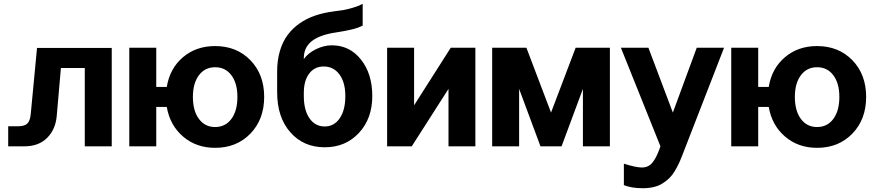

<svg xmlns="http://www.w3.org/2000/svg" viewBox="-20 -766 4587 1005"><path d="M173.8 -515.1H564.9V0H423.8V-410.2H298.8L276.9 -158.2Q270.5 -87.9 226.3 -43.9Q182.1 0 106.9 0H22.9V-105H74.2Q107.9 -105 122.8 -119.1Q137.7 -133.3 141.1 -170.9Z M656.7 -516.1H797.9V-311H853Q868.7 -407.7 937.5 -466.3Q1006.3 -524.9 1106 -524.9Q1218.8 -524.9 1290.8 -450.7Q1362.8 -376.5 1362.8 -258.8Q1362.8 -141.1 1290.8 -66.7Q1218.8 7.8 1106 7.8Q1007.3 7.8 938.5 -51Q869.6 -109.9 853 -206.1H797.9V0H656.7ZM989.7 -258.8Q989.7 -186 1021.2 -143.6Q1052.7 -101.1 1106 -101.1Q1159.7 -101.1 1191.2 -143.6Q1222.7 -186 1222.7 -258.8Q1222.7 -330.1 1191.2 -372.1Q1159.7 -414.1 1106 -414.1Q1052.7 -414.1 1021.2 -372.1Q989.7 -330.1 989.7 -258.8Z M1570.3 -279.8V-263.2Q1570.3 -189.9 1599.9 -147Q1629.4 -104 1679.7 -104Q1729 -104 1758.3 -147Q1787.6 -189.9 1787.6 -263.2Q1787.6 -334.5 1756.8 -376.2Q1726.1 -418 1674.3 -418Q1626.5 -418 1598.4 -380.9Q1570.3 -343.8 1570.3 -279.8ZM1430.7 -283.2V-392.1Q1430.7 -450.7 1445.1 -499.3Q1459.5 -547.9 1485.4 -582.8Q1511.2 -617.7 1548.3 -643.6Q1585.4 -669.4 1629.2 -684.3Q1672.9 -699.2 1724.6 -706.1Q1760.7 -710.9 1778.1 -713.6Q1795.4 -716.3 1825.2 -724.9Q1855 -733.4 1878.4 -746.1V-631.8Q1863.8 -625 1848.4 -619.6Q1833 -614.3 1814.9 -610.4Q1796.9 -606.4 1784.7 -604Q1772.5 -601.6 1750.2 -598.1Q1728 -594.7 1718.3 -592.8Q1643.6 -578.6 1606.9 -546.4Q1570.3 -514.2 1570.3 -461.9V-457Q1592.8 -488.3 1634 -508.5Q1675.3 -528.8 1717.3 -528.8Q1810.1 -528.8 1869.4 -454.3Q1928.7 -379.9 1928.7 -263.2Q1928.7 -145.5 1858.9 -70.3Q1789.1 4.9 1679.7 4.9Q1568.8 4.9 1499.8 -73.5Q1430.7 -151.9 1430.7 -283.2Z M2006.3 -516.1H2147.5V-214.8L2339.4 -516.1H2468.3V0H2327.6V-300.8L2135.3 0H2006.3Z M2919.4 0H2809.1L2697.3 -300.8V0H2556.2V-516.1H2735.4L2864.3 -176.8L2993.2 -516.1H3172.4V0H3031.2V-300.8Z M3437 0 3230 -516.1H3374L3502 -176.8L3627 -516.1H3770L3549.8 50.8Q3540.5 74.7 3532.2 92Q3523.9 109.4 3511.2 130.6Q3498.5 151.9 3483.6 166.3Q3468.8 180.7 3448.7 193.6Q3428.7 206.5 3402.3 212.9Q3376 219.2 3344.7 219.2Q3285.6 219.2 3245.6 203.1V90.8Q3309.1 110.8 3339.8 110.8Q3357.9 110.8 3372.6 103.5Q3387.2 96.2 3397.7 81.8Q3408.2 67.4 3415 53.7Q3421.9 40 3429.7 20Z M3807.6 -516.1H3948.7V-311H4003.9Q4019.5 -407.7 4088.4 -466.3Q4157.2 -524.9 4256.8 -524.9Q4369.6 -524.9 4441.7 -450.7Q4513.7 -376.5 4513.7 -258.8Q4513.7 -141.1 4441.7 -66.7Q4369.6 7.8 4256.8 7.8Q4158.2 7.8 4089.4 -51Q4020.5 -109.9 4003.9 -206.1H3948.7V0H3807.6ZM4140.6 -258.8Q4140.6 -186 4172.1 -143.6Q4203.6 -101.1 4256.8 -101.1Q4310.5 -101.1 4342 -143.6Q4373.5 -186 4373.5 -258.8Q4373.5 -330.1 4342 -372.1Q4310.5 -414.1 4256.8 -414.1Q4203.6 -414.1 4172.1 -372.1Q4140.6 -330.1 4140.6 -258.8Z"/></svg>

Font: LT Superior
Style: Bold
Weight: 400
Designer: Daniel Lyons
Foundry: LyonsType
Version: Version 1.000